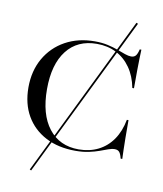

<svg xmlns="http://www.w3.org/2000/svg" viewBox="-94 -795 870 1025"><g transform="rotate(10 341.0 -282.0)"><path d="M145.2 155.6 137.1 151.6 562.1 -718.5 571 -714.5ZM358.9 11.3Q266.1 11.3 197.6 -24.6Q129 -60.5 91.5 -125.4Q54 -190.3 54 -279Q54 -368.5 93.1 -437.1Q132.3 -505.6 201.6 -544Q271 -582.3 361.3 -582.3Q400 -582.3 431 -575.4Q462.1 -568.5 486.7 -559.3Q511.3 -550 531 -543.1Q550.8 -536.3 564.5 -536.3Q581.5 -536.3 589.9 -546.8Q598.4 -557.3 604 -581.5H612.9Q612.1 -560.5 611.3 -534.3Q610.5 -508.1 610.1 -469.8Q609.7 -431.5 609.7 -371.8H600.8Q588.7 -434.7 557.3 -479.4Q525.8 -524.2 479.4 -547.6Q433.1 -571 374.2 -571Q269.4 -571 211.3 -496.4Q153.2 -421.8 153.2 -287.1Q153.2 -150.8 212.1 -75Q271 0.8 375 0.8Q433.9 0.8 480.6 -22.6Q527.4 -46 558.5 -90.7Q589.5 -135.5 601.6 -199.2H610.5Q610.5 -141.9 610.9 -103.2Q611.3 -64.5 612.1 -37.9Q612.9 -11.3 613.7 10.5H604.8Q599.2 -13.7 590.7 -23.8Q582.3 -33.9 565.3 -33.9Q550 -33.9 531 -27Q512.1 -20.2 487.9 -11.3Q463.7 -2.4 431.9 4.4Q400 11.3 358.9 11.3Z"/></g></svg>

Font: Playfair 144pt SemiExpanded Medium
Style: Regular
Weight: 500
Width: 6
Designer: Claus Eggers Sørensen
Foundry: Claus Eggers Sørensen
Version: Version 2.203